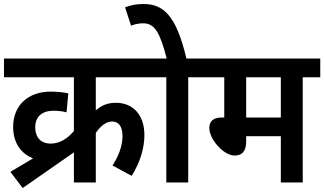

<svg xmlns="http://www.w3.org/2000/svg" viewBox="-20 -916 1628 964"><path d="M32 -53 94 28 351 -151V0H461V-249C485 -284 514 -306 542 -306C575 -306 595 -283 595 -232C595 -180 573 -129 545 -85L641 -33C685 -103 705 -174 705 -238C705 -341 646 -400 562 -400C522 -400 491 -388 461 -362V-528H754V-622H0V-528H351V-258C320 -222 283 -195 234 -195C194 -195 157 -217 157 -278C157 -330 191 -360 249 -360C272 -360 297 -357 314 -352L323 -447C303 -452 267 -456 235 -456C122 -456 46 -388 46 -279C46 -197 87 -144 146 -121Z M925 -528H1014V-622H916C864 -842 799 -896 699 -896C665 -896 636 -890 608 -879L638 -787C655 -794 675 -799 699 -799C757 -799 784 -751 817 -622H740V-528H815V0H925Z M1500 -528H1588V-622H1000V-528H1106V-326H1094C1046 -326 1031 -303 1031 -273C1031 -216 1103 -135 1158 -135C1194 -135 1216 -155 1216 -206V-232H1390V0H1500ZM1390 -528V-326H1216V-528Z"/></svg>

Font: Noto Sans SemiCondensed SemiBold
Style: Italic
Weight: 600
Width: 4
Italic angle: -12°
Designer: Monotype Design Team
Foundry: Monotype Imaging Inc.
Version: Version 2.013